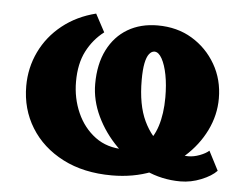

<svg xmlns="http://www.w3.org/2000/svg" viewBox="-42 -537 754 597"><g transform="rotate(5 335.0 -238.5)"><path d="M327 10Q239 10 174 -23.5Q109 -57 73.5 -114.5Q38 -172 38 -244Q38 -301 62 -351Q86 -401 130.5 -436.5Q175 -472 235 -487L265 -431Q231 -405 211 -366Q191 -327 191 -271Q191 -219 211 -174Q231 -129 268 -101.5Q305 -74 358 -74Q397 -74 422 -95.5Q447 -117 459.5 -156Q472 -195 472 -246Q472 -285 466 -316Q460 -347 449.5 -366Q439 -385 426 -385Q417 -385 409.5 -375.5Q402 -366 398 -346Q394 -326 394 -294Q394 -216 417.5 -166.5Q441 -117 479 -93.5Q517 -70 559 -70Q576 -70 594.5 -77Q613 -84 623 -93L654 -33Q638 -16 606 -3Q574 10 541 10Q483 10 431 -14Q379 -38 338.5 -78.5Q298 -119 274.5 -168.5Q251 -218 251 -269Q251 -331 273.5 -375.5Q296 -420 336 -443.5Q376 -467 429 -467Q490 -467 536.5 -439Q583 -411 610.5 -363.5Q638 -316 638 -257Q638 -205 614.5 -157Q591 -109 549 -71.5Q507 -34 450.5 -12Q394 10 327 10Z"/></g></svg>

Font: Ysabeau SC Black
Style: Regular
Weight: 900
Designer: Christian Thalmann (Catharsis Fonts)
Version: Version 2.001;gftools[0.9.30]; featfreeze: smcp